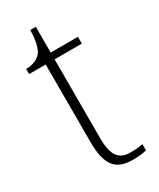

<svg xmlns="http://www.w3.org/2000/svg" viewBox="-174 -715 648 782"><g transform="rotate(-30 150.0 -323.5)"><path d="M210 10C231 10 254 8 274 3V-26C253 -22 237 -21 215 -21C161 -21 137 -52 137 -134V-504H265V-536H137V-657H111C109 -595 98 -566 83 -551C68 -537 45 -528 17 -528V-504H95V-142C95 -30 128 10 210 10Z"/></g></svg>

Font: Noto Serif Devanagari ExtraLight
Style: Regular
Weight: 200
Designer: Universal Thirst, Indian Type Foundry and the Monotype Design Team
Foundry: Monotype Imaging Inc.
Version: Version 2.004